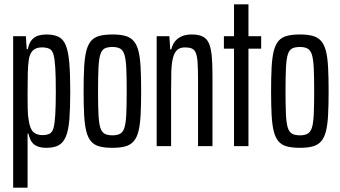

<svg xmlns="http://www.w3.org/2000/svg" viewBox="-20 -678 1576 891"><path d="M41 193V-510H100L104 -450H109Q115 -479 128 -493.5Q141 -508 158.5 -513Q176 -518 194 -518Q230 -518 252 -507Q274 -496 285.5 -467.5Q297 -439 301.5 -387Q306 -335 306 -254Q306 -176 302 -125Q298 -74 286 -45Q274 -16 252.5 -4Q231 8 195 8Q171 8 153.5 1Q136 -6 126.5 -20.5Q117 -35 112 -58H108V193ZM177 -51Q197 -51 210 -57.5Q223 -64 228.5 -84.5Q234 -105 236.5 -146Q239 -187 239 -255Q239 -323 236.5 -364Q234 -405 228 -425.5Q222 -446 208.5 -452Q195 -458 174 -458Q150 -458 135 -446Q120 -434 114 -404Q110 -378 109 -339.5Q108 -301 108 -245Q108 -206 108.5 -174Q109 -142 113 -121Q119 -80 134.5 -65.5Q150 -51 177 -51Z M502 8Q466 8 441.5 1.5Q417 -5 402.5 -22Q388 -39 380.5 -68.5Q373 -98 370.5 -144Q368 -190 368 -255Q368 -320 370.5 -366Q373 -412 380.5 -441.5Q388 -471 402.5 -488Q417 -505 441.5 -511.5Q466 -518 502 -518Q537 -518 561 -511.5Q585 -505 600 -488Q615 -471 622.5 -441.5Q630 -412 632.5 -366Q635 -320 635 -255Q635 -190 632.5 -144Q630 -98 622.5 -68.5Q615 -39 600 -22Q585 -5 561 1.5Q537 8 502 8ZM502 -50Q524 -50 537.5 -57.5Q551 -65 557.5 -85.5Q564 -106 566 -147Q568 -188 568 -255Q568 -322 566 -362.5Q564 -403 557.5 -424Q551 -445 537.5 -452.5Q524 -460 502 -460Q479 -460 465.5 -453Q452 -446 445.5 -425Q439 -404 437 -363Q435 -322 435 -255Q435 -188 437 -147Q439 -106 445.5 -85.5Q452 -65 465.5 -57.5Q479 -50 502 -50Z M707 0V-510H766L770 -449H775Q780 -471 792 -486Q804 -501 823.5 -509.5Q843 -518 870 -518Q901 -518 920.5 -508.5Q940 -499 949.5 -477Q959 -455 962.5 -419.5Q966 -384 966 -332V0H899V-307Q899 -358 897 -388Q895 -418 888.5 -433Q882 -448 870 -453Q858 -458 839 -458Q815 -458 802 -446Q789 -434 782.5 -408.5Q776 -383 775 -344.5Q774 -306 774 -255V0Z M1066 0V-452H1019V-510H1066V-658H1133V-510H1192V-452H1133V0Z M1372 8Q1336 8 1311.5 1.5Q1287 -5 1272.5 -22Q1258 -39 1250.5 -68.5Q1243 -98 1240.5 -144Q1238 -190 1238 -255Q1238 -320 1240.5 -366Q1243 -412 1250.5 -441.5Q1258 -471 1272.5 -488Q1287 -505 1311.5 -511.5Q1336 -518 1372 -518Q1407 -518 1431 -511.5Q1455 -505 1470 -488Q1485 -471 1492.5 -441.5Q1500 -412 1502.5 -366Q1505 -320 1505 -255Q1505 -190 1502.5 -144Q1500 -98 1492.5 -68.5Q1485 -39 1470 -22Q1455 -5 1431 1.5Q1407 8 1372 8ZM1372 -50Q1394 -50 1407.5 -57.5Q1421 -65 1427.5 -85.5Q1434 -106 1436 -147Q1438 -188 1438 -255Q1438 -322 1436 -362.5Q1434 -403 1427.5 -424Q1421 -445 1407.5 -452.5Q1394 -460 1372 -460Q1349 -460 1335.5 -453Q1322 -446 1315.5 -425Q1309 -404 1307 -363Q1305 -322 1305 -255Q1305 -188 1307 -147Q1309 -106 1315.5 -85.5Q1322 -65 1335.5 -57.5Q1349 -50 1372 -50Z"/></svg>

Font: Saira UltraCondensed Medium
Style: Regular
Weight: 500
Width: 1
Designer: Hector Gatti with collaboration of the Omnibus-Type team
Foundry: Omnibus-Type
Version: Version 1.101